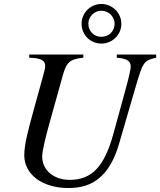

<svg xmlns="http://www.w3.org/2000/svg" viewBox="-20 -927 805 965"><path d="M590 -807C590 -862 545 -907 489 -907C435 -907 390 -862 390 -808C390 -752 433 -708 490 -708C545 -708 590 -753 590 -807ZM556 -807C556 -770 527 -742 489 -742C452 -742 424 -771 424 -808C424 -843 454 -873 489 -873C526 -873 556 -844 556 -807ZM765 -653H567V-637C620 -632 637 -621 637 -591C637 -582 630 -547 614 -488L550 -255C505 -91 443 -23 330 -23C252 -23 192 -70 192 -141C192 -163 205 -225 232 -320L295 -546C314 -615 331 -630 399 -637V-653H127V-637C189 -635 207 -622 207 -596C207 -584 203 -569 198 -551L146 -362C120 -267 102 -200 102 -146C102 -51 192 18 323 18C388 18 438 3 481 -34C524 -70 556 -128 578 -203L661 -488C699 -618 703 -623 765 -637Z"/></svg>

Font: XITS
Style: Italic
Weight: 400
Italic angle: -16.33°
Designer: MicroPress Inc., with final additions and corrections provided by Coen Hoffman, Elsevier (retired)
Version: Version 1.107